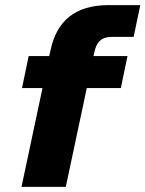

<svg xmlns="http://www.w3.org/2000/svg" viewBox="-20 -730 568 750"><path d="M64 0H237L319 -386H452L478 -511H345L348 -524C357 -567 376 -586 419 -586H502L528 -710H404C273 -710 201 -648 177 -532L172 -511H92L66 -386H146Z"/></svg>

Font: Geist ExtraBold
Style: Italic
Weight: 800
Italic angle: -12°
Designer: Basement.studio, Andrés Briganti, Mateo Zaragoza
Foundry: Basement.studio, Vercel, Andrés Briganti, Guido Ferreyra, Mateo Zaragoza
Version: Version 1.500